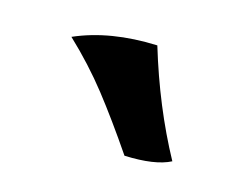

<svg xmlns="http://www.w3.org/2000/svg" viewBox="-43 -775 386 302"><g transform="rotate(15 150.0 -624.0)"><path d="M48 -693Q105 -718 182 -715Q210 -622 252 -545Q227 -532 177 -534Q143 -584 114 -621Q85 -658 48 -693Z"/></g></svg>

Font: Vollkorn SC
Style: Bold
Weight: 700
Designer: Friedrich Althausen
Foundry: Friedrich Althausen
Version: Version 4.015